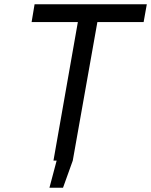

<svg xmlns="http://www.w3.org/2000/svg" viewBox="-20 -757 712 905"><path d="M213 128 247 0H232L347 -653H129L143 -737H672L657 -653H439L323 0L277 128Z"/></svg>

Font: Tomorrow
Style: Italic
Weight: 400
Italic angle: -10°
Designer: Tony de Marco, Monica Rizzolli
Foundry: Just in Type
Version: Version 2.002